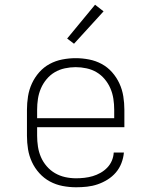

<svg xmlns="http://www.w3.org/2000/svg" viewBox="-20 -784 640 812"><path d="M302 8Q273 8 244.5 2.5Q216 -3 191 -16.5Q166 -30 146.5 -51.5Q127 -73 115 -99Q103 -125 98.5 -153Q94 -181 94 -210V-320Q94 -348 98.5 -376.5Q103 -405 115 -431Q127 -457 146 -478.5Q165 -500 190 -513.5Q215 -527 243.5 -532.5Q272 -538 300 -538Q328 -538 356.5 -532.5Q385 -527 410 -513.5Q435 -500 454 -478.5Q473 -457 485 -431Q497 -405 501.5 -376.5Q506 -348 506 -320V-246H137V-210Q137 -187 140.5 -164Q144 -141 153 -120Q162 -99 177.5 -81Q193 -63 213 -51.5Q233 -40 255.5 -35Q278 -30 302 -30Q319 -30 337 -32Q355 -34 372 -39Q389 -44 405 -53Q421 -62 433.5 -75Q446 -88 453 -104.5Q460 -121 461 -139H504Q502 -116 493.5 -94Q485 -72 470 -54.5Q455 -37 435 -24.5Q415 -12 393 -4.5Q371 3 348 5.5Q325 8 302 8ZM463 -284V-320Q463 -343 459.5 -366Q456 -389 447 -410Q438 -431 423 -449Q408 -467 388.5 -478.5Q369 -490 346 -495Q323 -500 300 -500Q277 -500 254 -495Q231 -490 211.5 -478.5Q192 -467 177 -449Q162 -431 153 -410Q144 -389 140.5 -366Q137 -343 137 -320V-284ZM293 -599 264 -621 382 -764 418 -736Z"/></svg>

Font: Iosevka Slab XLtEx
Style: Regular
Weight: 200
Width: 7
Monospace: yes
Designer: Belleve Invis
Foundry: Belleve Invis
Version: Version 11.1.0; ttfautohint (v1.8.3)